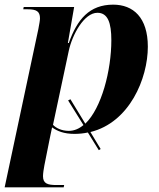

<svg xmlns="http://www.w3.org/2000/svg" viewBox="-35 -566 684 826"><path d="M390 80 398 75 354 2C522 -39 601 -228 601 -365C601 -491 538 -546 452 -546C350 -546 297 -483 261 -381H257L284 -536H67L65 -526H84C122 -526 137 -517 137 -487C137 -479 134 -462 130 -441L-15 240H239L241 230H208C170 230 150 224 150 192C150 180 153 161 156 145L178 35C183 12 185 0 189 -18C211 -2 240 10 285 10C305 10 325 8 343 4ZM261 -3C229 -3 205 -16 193 -29L261 -348C276 -417 327 -511 384 -511C429 -511 444 -468 444 -393C444 -263 402 -101 332 -34L268 -139L258 -134L324 -28C305 -12 284 -3 261 -3Z"/></svg>

Font: Noto Serif Display
Style: Bold Italic
Weight: 700
Italic angle: -12°
Designer: Monotype Design Team
Foundry: Monotype Imaging Inc.
Version: Version 2.009